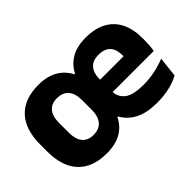

<svg xmlns="http://www.w3.org/2000/svg" viewBox="-86 -761 1031 1031"><g transform="rotate(-45 429.0 -246.0)"><path d="M252 14Q146 14 89.5 -45.8Q33 -105.5 33 -219.5V-273Q33 -387 89.5 -446.8Q146 -506.5 252 -506.5Q319 -506.5 363 -480.5Q407 -454.5 429.5 -409.5H434Q458 -456.5 501.8 -481.5Q545.5 -506.5 610.5 -506.5Q681.5 -506.5 729.2 -480.5Q777 -454.5 801.2 -405.8Q825.5 -357 825.5 -289V-272.5Q825.5 -253.5 824 -233.8Q822.5 -214 819 -197H681.5Q683 -227.5 683.8 -253.5Q684.5 -279.5 684.5 -298Q684.5 -329 675 -349.8Q665.5 -370.5 645.8 -381.5Q626 -392.5 595 -392.5Q549.5 -392.5 528 -366.5Q506.5 -340.5 506.5 -297.5V-252L507 -235V-202.5Q507 -160.5 539.5 -133.8Q572 -107 654 -107Q697.5 -107 738.8 -115.8Q780 -124.5 818 -139.5L805.5 -25Q773.5 -7 730.2 3Q687 13 634.5 13Q560 13 511 -11.5Q462 -36 435 -83.5H430Q407.5 -37 363.8 -11.5Q320 14 252 14ZM788.5 -197H441.5V-291.5H788.5ZM272 -106.5Q315 -106.5 337.8 -132.8Q360.5 -159 360.5 -209.5V-283Q360.5 -333 337.8 -359.2Q315 -385.5 272 -385.5Q230 -385.5 208.2 -359.2Q186.5 -333 186.5 -283V-209.5Q186.5 -159 208.2 -132.8Q230 -106.5 272 -106.5Z"/></g></svg>

Font: Anek Devanagari
Style: Bold
Weight: 700
Designer: Kailash Malviya (Devanagari) & Yesha Goshar (Latin)
Foundry: Ek Type
Version: Version 1.003